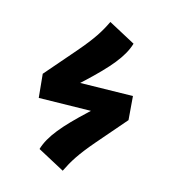

<svg xmlns="http://www.w3.org/2000/svg" viewBox="-189 -863 879 981"><g transform="rotate(30 251.0 -372.0)"><path d="M458 -492 191 -415 205 -437C285 -565 325 -648 327 -725L169 -762C157 -699 142 -650 95 -552L2 -360L46 -243L310 -319L302 -306C222 -178 182 -95 180 -19L338 18C350 -44 365 -94 412 -192L500 -374Z"/></g></svg>

Font: Fira Sans ExtraBold
Style: Regular
Weight: 800
Designer: bBox Type GmbH & Carrois Corporate GbR & Edenspiekermann AG
Foundry: bBox Type GmbH & Carrois Corporate GbR & Edenspiekermann AG
Version: Version 4.300;PS 004.300;hotconv 1.0.88;makeotf.lib2.5.64775